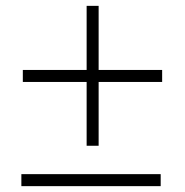

<svg xmlns="http://www.w3.org/2000/svg" viewBox="-20 -636 631 656"><path d="M317 -138H276V-356H58V-397H276V-616H317V-397H534V-356H317ZM53 0V-41H529V0Z"/></svg>

Font: Haskoy ExtraLight
Style: Regular
Weight: 200
Designer: Ertekin Erdin
Foundry: Ertekin Erdin
Version: Version 2.000; ttfautohint (v1.8.4.7-5d5b)